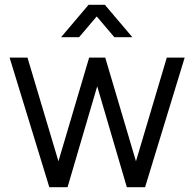

<svg xmlns="http://www.w3.org/2000/svg" viewBox="-20 -780 810 800"><path d="M309.5 -625 383 -711.5 456.5 -625H531.5L417 -760H349L234.5 -625ZM508.5 0H584.5L749.5 -540H675L546.5 -108L418.5 -540H351.5L223.5 -108L94.5 -540H20L185.5 0H261.5L385 -420.5Z"/></svg>

Font: Vela Sans
Style: Regular
Weight: 400
Designer: Principal design: Mikhail Sharanda - project Manrope.
Design modification: Ravid Balaliev
Foundry: Mikhail Sharanda
Version: Version 1.001